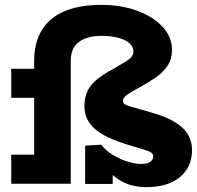

<svg xmlns="http://www.w3.org/2000/svg" viewBox="-20 -753 807 787"><path d="M580 14Q550 14 523.5 7.5Q497 1 473 -13Q449 -27 427.5 -50Q406 -73 388 -105L442 -108V1H329V-156L395 -160Q413 -136 442.5 -118Q472 -100 503.5 -90.5Q535 -81 557 -81Q575 -81 586 -85Q597 -89 602.5 -96Q608 -103 608 -112Q608 -122 600 -127.5Q592 -133 569.5 -140Q547 -147 503 -160Q458 -174 424.5 -189.5Q391 -205 369.5 -224Q348 -243 337 -266Q326 -289 326 -318Q326 -355 339.5 -381.5Q353 -408 378.5 -428.5Q404 -449 440 -468Q468 -485 487.5 -496Q507 -507 517 -517.5Q527 -528 527 -542Q527 -562 510 -576.5Q493 -591 463.5 -598.5Q434 -606 395 -606Q364 -606 340.5 -599Q317 -592 301 -579Q285 -566 277.5 -547Q270 -528 270 -504V0H120V-502Q120 -579 152 -630.5Q184 -682 245.5 -707.5Q307 -733 394 -733Q478 -733 543.5 -708.5Q609 -684 647 -642.5Q685 -601 685 -549Q685 -511 667.5 -484.5Q650 -458 621 -437.5Q592 -417 556 -397Q526 -381 510.5 -371Q495 -361 489.5 -354Q484 -347 484 -339Q484 -330 492.5 -325Q501 -320 525 -313.5Q549 -307 596 -293Q637 -282 668.5 -267.5Q700 -253 722 -234.5Q744 -216 755.5 -192Q767 -168 767 -138Q767 -92 745 -58Q723 -24 681.5 -5Q640 14 580 14ZM26 0V-119H237V0ZM26 -352V-471H237V-352Z"/></svg>

Font: BioRhyme ExtraBold ExtraBold
Style: Regular
Weight: 800
Version: Version 1.600;gftools[0.9.33]